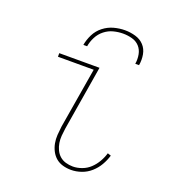

<svg xmlns="http://www.w3.org/2000/svg" viewBox="-135 -846 871 959"><g transform="rotate(20 300.0 -366.0)"><path d="M350 8Q327 8 306 2Q285 -4 269.5 -17Q254 -30 244 -49Q234 -68 230 -89.5Q226 -111 227.5 -133.5Q229 -156 232 -179L286 -501H96V-520H310L253 -176Q250 -156 248.5 -136.5Q247 -117 250 -98.5Q253 -80 261 -63Q269 -46 282.5 -34Q296 -22 314.5 -16.5Q333 -11 353 -11Q376 -11 400.5 -20Q425 -29 443.5 -46.5Q462 -64 475 -86.5Q488 -109 495 -133L513 -127Q505 -100 490.5 -75Q476 -50 454 -30.5Q432 -11 404.5 -1.5Q377 8 350 8ZM195 -600Q200 -629 214 -657Q228 -685 253 -704.5Q278 -724 307.5 -732Q337 -740 366 -740Q395 -740 422.5 -732Q450 -724 468 -704.5Q486 -685 491 -657Q496 -629 491 -600H471Q475 -625 470.5 -649.5Q466 -674 450.5 -691Q435 -708 411.5 -714.5Q388 -721 363 -721Q338 -721 312.5 -714.5Q287 -708 265.5 -691Q244 -674 231.5 -649.5Q219 -625 215 -600Z"/></g></svg>

Font: Iosevka HT Thin Extended
Style: Italic
Weight: 100
Width: 7
Italic angle: -9°
Monospace: yes
Designer: Belleve Invis
Foundry: Belleve Invis
Version: Version 32.3.0; ttfautohint (v1.8.4)